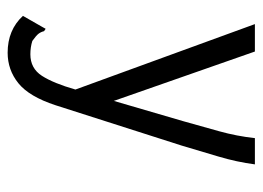

<svg xmlns="http://www.w3.org/2000/svg" viewBox="-110 -386 671 490"><g transform="rotate(90 225.0 -141.5)"><path d="M115 174Q57 174 21 135L49 86L54 77L60 81Q62 89 66.5 95Q71 101 85 111Q101 116 119 116Q155 116 174 86.5Q193 57 209 1L42 -457H112L238 -97L290 -275Q303 -321 315.5 -366Q328 -411 333 -457H400Q394 -411 380 -364Q366 -317 352 -270L249 52Q227 119 193 146.5Q159 174 115 174Z"/></g></svg>

Font: Inconsolata SemiCondensed
Style: Regular
Weight: 400
Width: 4
Monospace: yes
Designer: Raph Levien, Cyreal, Brenton Simpson
Foundry: Raph Levien, Cyreal, Google
Version: Version 3.000; ttfautohint (v1.8.2.53-6de2)